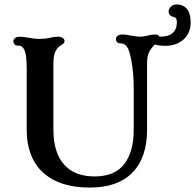

<svg xmlns="http://www.w3.org/2000/svg" viewBox="-20 -833 877 863"><path d="M100 -250V-528Q100 -586 90 -608Q80 -629 60 -628H58Q50 -628 45 -634Q40 -640 40 -648Q40 -656 47.5 -662Q55 -668 70 -668Q82 -668 106 -664Q117 -662 130.5 -660Q144 -658 159 -658Q178 -658 205 -663Q222 -668 240 -668Q254 -668 262 -662.5Q270 -657 270 -648Q270 -643 266.5 -639Q263 -635 258 -632Q248 -626 240 -618Q220 -598 220 -548V-250Q220 -148 267.5 -94Q315 -40 405 -40Q496 -40 538.5 -95.5Q581 -151 581 -250V-438Q581 -502 571 -558Q562 -607 551 -622.5Q540 -638 521 -638Q512 -638 506.5 -643.5Q501 -649 501 -658Q501 -666 508.5 -672Q516 -678 531 -678Q548 -678 568 -673Q601 -668 610 -668Q619 -668 644 -673Q661 -678 676 -678Q697 -678 697 -663Q697 -653 679 -637L671 -628Q655 -611 648 -593.5Q641 -576 641 -548V-250Q641 -124 575 -57Q509 10 385 10Q289 10 225.5 -22Q162 -54 131 -112Q100 -170 100 -250ZM641 -661Q641 -666 645 -667Q649 -668 658 -668H697Q737 -668 756 -684.5Q775 -701 775 -734Q775 -754 761 -757Q738 -761 738 -782Q738 -794 748.5 -803.5Q759 -813 775 -813Q789 -813 801 -807.5Q813 -802 821 -792Q837 -771 837 -733Q837 -684 805 -655.5Q773 -627 722 -627Q683 -627 662 -638.5Q641 -650 641 -661Z"/></svg>

Font: Raigarh
Style: Regular
Weight: 400
Designer: jaikishan Patel
Foundry: MagicType
Version: Version 1.000;FEAKit 1.0